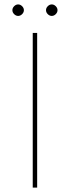

<svg xmlns="http://www.w3.org/2000/svg" viewBox="-20 -848 316 868"><path d="M44 -820Q52 -828 62 -828Q72 -828 80 -820Q88 -812 88 -802Q88 -792 80 -784Q72 -776 62 -776Q52 -776 44 -784Q36 -792 36 -802Q36 -812 44 -820ZM196 -820Q204 -828 214 -828Q224 -828 232 -820Q240 -812 240 -802Q240 -792 232 -784Q224 -776 214 -776Q204 -776 196 -784Q188 -792 188 -802Q188 -812 196 -820ZM128 -699H148V0H128Z"/></svg>

Font: Montserrat arm Thin
Style: Regular
Weight: 250
Designer: Julieta Ulanovsky
Foundry: Julieta Ulanovsky
Version: Version 6.000;PS 006.000;hotconv 1.0.88;makeotf.lib2.5.64775